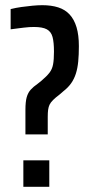

<svg xmlns="http://www.w3.org/2000/svg" viewBox="-20 -716 361 740"><path d="M78 -198V-292Q78 -324 83 -341.5Q88 -359 98.5 -370.5Q109 -382 125 -393L140 -405Q160 -422 170.5 -435.5Q181 -449 184.5 -467.5Q188 -486 188 -517Q188 -553 182.5 -573.5Q177 -594 160.5 -603Q144 -612 111 -612Q103 -612 93 -611.5Q83 -611 72 -609.5Q61 -608 48 -606.5Q35 -605 21 -603V-681Q41 -686 62.5 -689Q84 -692 105 -694Q126 -696 143 -696Q178 -696 204.5 -687.5Q231 -679 248.5 -660Q266 -641 275 -611Q284 -581 284 -538Q284 -505 281.5 -479Q279 -453 272.5 -432.5Q266 -412 254.5 -395.5Q243 -379 225 -365L210 -352Q194 -340 184.5 -330.5Q175 -321 171 -312.5Q167 -304 165.5 -293Q164 -282 164 -266V-198ZM70 4V-98H170V4Z"/></svg>

Font: Saira ExtraCondensed SemiBold
Style: Regular
Weight: 600
Width: 2
Designer: Hector Gatti with collaboration of the Omnibus-Type team
Foundry: Omnibus-Type
Version: Version 1.101